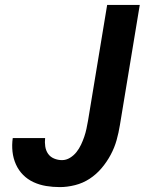

<svg xmlns="http://www.w3.org/2000/svg" viewBox="-20 -755 640 783"><path d="M224 8Q195 8 168 3.5Q141 -1 117 -12Q93 -23 74.5 -41.5Q56 -60 45 -84.5Q34 -109 31 -136.5Q28 -164 32 -192H164Q162 -175 164.5 -158Q167 -141 176 -128Q185 -115 200.5 -108.5Q216 -102 233 -102Q250 -102 265.5 -111.5Q281 -121 292 -135Q303 -149 310.5 -165Q318 -181 323.5 -197Q329 -213 332.5 -229.5Q336 -246 339 -263L417 -735H550L469 -245Q464 -214 455.5 -183.5Q447 -153 431.5 -124Q416 -95 394.5 -69.5Q373 -44 345.5 -26Q318 -8 286 0Q254 8 224 8Z"/></svg>

Font: Iosevka Aile Extrabold Oblique
Style: Regular
Weight: 800
Italic angle: -9°
Designer: Belleve Invis
Foundry: Belleve Invis
Version: Version 31.1.0; ttfautohint (v1.8.4)